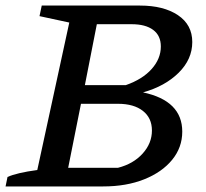

<svg xmlns="http://www.w3.org/2000/svg" viewBox="-36 -670 740 690"><path d="M-16 0 -9 -34Q24 -49 98 -59L213 -589L106 -612L114 -650H467Q552 -650 603.5 -615.5Q655 -581 655 -519Q655 -457 606 -408.5Q557 -360 478 -338Q619 -308 619 -197Q619 -140 582.5 -95.5Q546 -51 482 -25.5Q418 0 335 0ZM437 -583H312L269 -364H416Q476 -385 509 -422Q542 -459 542 -503Q542 -542 514.5 -562.5Q487 -583 437 -583ZM209 -67H388Q443 -81 476.5 -118Q510 -155 510 -201Q510 -246 477.5 -271.5Q445 -297 388 -297H255Z"/></svg>

Font: Piazzolla SC Medium
Style: Italic
Weight: 500
Italic angle: -11.3°
Designer: Juan Pablo del Peral
Foundry: Huerta Tipografica
Version: Version 1.330